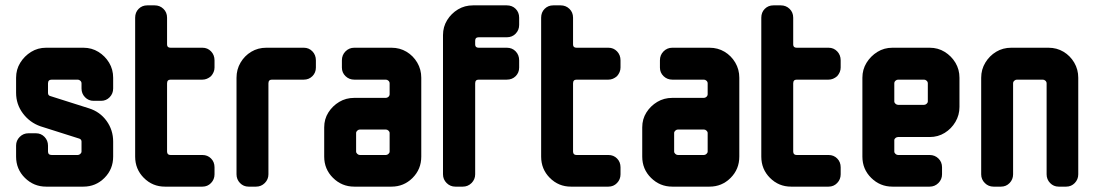

<svg xmlns="http://www.w3.org/2000/svg" viewBox="-20 -696 4082 716"><path d="M402 -112Q402 -65 369.5 -32.5Q337 0 291 0H152Q106 0 73 -32.5Q40 -65 40 -112V-153Q40 -172 53.5 -185.5Q67 -199 86 -199H114Q133 -199 146 -185.5Q159 -172 159 -153V-131Q159 -118 173 -118H270Q275 -118 279.5 -122Q284 -126 284 -131V-168Q284 -176 276 -179L131 -225Q91 -239 65.5 -273Q40 -307 40 -350V-406Q40 -437 55.5 -462Q71 -487 96 -502.5Q121 -518 152 -518H291Q322 -518 347 -502.5Q372 -487 387 -462Q402 -437 402 -406V-366Q402 -347 389 -333.5Q376 -320 357 -320H329Q310 -320 297 -333.5Q284 -347 284 -366V-385Q284 -391 279.5 -395Q275 -399 270 -399H173Q159 -399 159 -385V-350Q159 -340 167 -338L312 -292Q353 -279 377.5 -245Q402 -211 402 -168Z M780 -46Q780 -27 767 -13.5Q754 0 735 0H595Q549 0 516.5 -32.5Q484 -65 484 -112V-630Q484 -650 497 -663Q510 -676 529 -676H557Q576 -676 589.5 -663Q603 -650 603 -630V-530Q603 -518 616 -518H735Q754 -518 767 -504.5Q780 -491 780 -471V-444Q780 -427 767 -412Q752 -399 735 -399H616Q603 -399 603 -385V-131Q603 -118 616 -118H735Q754 -118 767 -105Q780 -92 780 -72Z M1158 -444Q1158 -425 1145 -412Q1132 -399 1113 -399H994Q981 -399 981 -385V-46Q981 -27 967.5 -13.5Q954 0 935 0H907Q888 0 875 -13.5Q862 -27 862 -46V-406Q862 -437 877 -462.5Q892 -488 917 -503Q942 -518 973 -518H1113Q1132 -518 1145 -504.5Q1158 -491 1158 -471Z M1551 -112Q1551 -65 1518.5 -32.5Q1486 0 1440 0H1301Q1255 0 1222 -32.5Q1189 -65 1189 -112V-221Q1189 -252 1204.5 -276.5Q1220 -301 1245 -316Q1270 -331 1301 -331H1419Q1424 -331 1428.5 -335Q1433 -339 1433 -345V-385Q1433 -391 1428.5 -395Q1424 -399 1419 -399H1301Q1282 -399 1268.5 -412Q1255 -425 1255 -444V-471Q1255 -491 1268.5 -504.5Q1282 -518 1301 -518H1440Q1471 -518 1496 -503Q1521 -488 1536 -462.5Q1551 -437 1551 -406ZM1433 -131V-200Q1433 -205 1428.5 -209Q1424 -213 1419 -213H1322Q1317 -213 1312.5 -209Q1308 -205 1308 -200V-131Q1308 -126 1312.5 -122Q1317 -118 1322 -118H1419Q1424 -118 1428.5 -122Q1433 -126 1433 -131Z M1916 -444Q1916 -425 1903 -412Q1890 -399 1870 -399H1765Q1752 -399 1752 -385V-46Q1752 -27 1738.5 -13.5Q1725 0 1706 0H1678Q1659 0 1645.5 -13.5Q1632 -27 1632 -46V-565Q1632 -596 1647.5 -621Q1663 -646 1688 -661Q1713 -676 1744 -676H1870Q1890 -676 1903 -663Q1916 -650 1916 -630V-603Q1916 -584 1903 -570.5Q1890 -557 1870 -557H1765Q1752 -557 1752 -544V-530Q1752 -518 1765 -518H1870Q1890 -518 1903 -504.5Q1916 -491 1916 -471Z M2294 -46Q2294 -27 2281 -13.5Q2268 0 2249 0H2109Q2063 0 2030.5 -32.5Q1998 -65 1998 -112V-630Q1998 -650 2011 -663Q2024 -676 2043 -676H2071Q2090 -676 2103.5 -663Q2117 -650 2117 -630V-530Q2117 -518 2130 -518H2249Q2268 -518 2281 -504.5Q2294 -491 2294 -471V-444Q2294 -427 2281 -412Q2266 -399 2249 -399H2130Q2117 -399 2117 -385V-131Q2117 -118 2130 -118H2249Q2268 -118 2281 -105Q2294 -92 2294 -72Z M2737 -112Q2737 -65 2704.5 -32.5Q2672 0 2626 0H2487Q2441 0 2408 -32.5Q2375 -65 2375 -112V-221Q2375 -252 2390.5 -276.5Q2406 -301 2431 -316Q2456 -331 2487 -331H2605Q2610 -331 2614.5 -335Q2619 -339 2619 -345V-385Q2619 -391 2614.5 -395Q2610 -399 2605 -399H2487Q2468 -399 2454.5 -412Q2441 -425 2441 -444V-471Q2441 -491 2454.5 -504.5Q2468 -518 2487 -518H2626Q2657 -518 2682 -503Q2707 -488 2722 -462.5Q2737 -437 2737 -406ZM2619 -131V-200Q2619 -205 2614.5 -209Q2610 -213 2605 -213H2508Q2503 -213 2498.5 -209Q2494 -205 2494 -200V-131Q2494 -126 2498.5 -122Q2503 -118 2508 -118H2605Q2610 -118 2614.5 -122Q2619 -126 2619 -131Z M3115 -46Q3115 -27 3102 -13.5Q3089 0 3070 0H2930Q2884 0 2851.5 -32.5Q2819 -65 2819 -112V-630Q2819 -650 2832 -663Q2845 -676 2864 -676H2892Q2911 -676 2924.5 -663Q2938 -650 2938 -630V-530Q2938 -518 2951 -518H3070Q3089 -518 3102 -504.5Q3115 -491 3115 -471V-444Q3115 -427 3102 -412Q3087 -399 3070 -399H2951Q2938 -399 2938 -385V-131Q2938 -118 2951 -118H3070Q3089 -118 3102 -105Q3115 -92 3115 -72Z M3558 -297Q3558 -267 3543 -241.5Q3528 -216 3503 -200.5Q3478 -185 3447 -185H3329Q3324 -185 3319.5 -181.5Q3315 -178 3315 -173V-131Q3315 -126 3319.5 -122Q3324 -118 3329 -118H3447Q3466 -118 3479.5 -105Q3493 -92 3493 -72V-46Q3493 -27 3479.5 -13.5Q3466 0 3447 0H3308Q3262 0 3229 -32.5Q3196 -65 3196 -112V-406Q3196 -437 3211.5 -462Q3227 -487 3252 -502.5Q3277 -518 3308 -518H3447Q3478 -518 3503 -502.5Q3528 -487 3543 -462Q3558 -437 3558 -406ZM3440 -317V-385Q3440 -391 3435.5 -395Q3431 -399 3426 -399H3329Q3324 -399 3319.5 -395Q3315 -391 3315 -385V-317Q3315 -313 3319.5 -309Q3324 -305 3329 -305H3426Q3431 -305 3435.5 -309Q3440 -313 3440 -317Z M4001 -46Q4001 -27 3988 -13.5Q3975 0 3956 0H3928Q3909 0 3896 -13.5Q3883 -27 3883 -46V-385Q3883 -391 3878.5 -395Q3874 -399 3869 -399H3772Q3767 -399 3762.5 -395Q3758 -391 3758 -385V-46Q3758 -27 3745 -13.5Q3732 0 3713 0H3685Q3666 0 3652.5 -13.5Q3639 -27 3639 -46V-406Q3639 -437 3654.5 -462.5Q3670 -488 3695 -503Q3720 -518 3751 -518H3890Q3921 -518 3946 -503Q3971 -488 3986 -462.5Q4001 -437 4001 -406Z"/></svg>

Font: Monomaniac One
Style: Regular
Weight: 400
Version: Version 1.000; ttfautohint (v1.8.3)